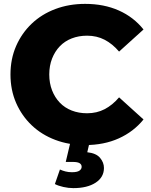

<svg xmlns="http://www.w3.org/2000/svg" viewBox="-20 -734 778 990"><path d="M419 14Q336 14 265.5 -12.5Q195 -39 143.5 -88Q92 -137 63 -203.5Q34 -270 34 -350Q34 -430 63 -496.5Q92 -563 143.5 -612Q195 -661 265.5 -687.5Q336 -714 419 -714Q516 -714 592.5 -680Q669 -646 720 -582L594 -468Q560 -508 519.5 -529Q479 -550 429 -550Q386 -550 350 -536Q314 -522 288.5 -495.5Q263 -469 248.5 -432Q234 -395 234 -350Q234 -305 248.5 -268Q263 -231 288.5 -204.5Q314 -178 350 -164Q386 -150 429 -150Q479 -150 519.5 -171Q560 -192 594 -232L720 -118Q669 -55 592.5 -20.5Q516 14 419 14ZM358 236Q333 236 306.5 230Q280 224 263 215L289 140Q302 146 317.5 150Q333 154 351 154Q378 154 389.5 146Q401 138 401 126Q401 114 390.5 107.5Q380 101 356 101H319L345 -9H444L430 51Q476 56 496 80Q516 104 516 132Q516 180 473 208Q430 236 358 236Z"/></svg>

Font: MOST Montserrat ExtraBold
Style: Regular
Weight: 800
Designer: Julieta Ulanovsky
Foundry: Julieta Ulanovsky
Version: Version 8.000;March 11, 2024;FontCreator 15.0.0.2926 64-bit